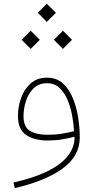

<svg xmlns="http://www.w3.org/2000/svg" viewBox="-20 -735 505 1013"><path d="M179.2 -667.5 227.1 -619.6 274.9 -667.5 227.1 -715.3ZM264.2 -524.9 312 -477.1 359.9 -524.9 312 -572.8ZM94.2 -524.9 142.1 -477.1 189.9 -524.9 142.1 -572.8ZM373.5 -10.3Q372.6 44.9 335.9 90.1Q299.3 135.3 228 169.7Q156.7 204.1 50.8 228L58.1 257.3Q216.3 221.2 308.6 155.5Q400.9 89.8 400.9 -9.8Q400.9 -58.6 392.6 -113.3Q384.3 -168 364.7 -216.3Q345.2 -264.6 311.8 -294.9Q278.3 -325.2 228 -325.2Q176.3 -325.2 142.1 -295.2Q107.9 -265.1 91.3 -218.5Q74.7 -171.9 74.7 -122.6Q74.7 -52.2 117.9 -22.9Q161.1 6.3 231.4 6.3Q272 6.3 306.9 0.5Q341.8 -5.4 371.1 -13.2ZM370.6 -43Q342.3 -35.6 307.1 -29.8Q272 -23.9 231.4 -23.9Q172.4 -23.9 138.2 -44.4Q104 -64.9 104 -122.6Q104 -162.6 117.2 -202.6Q130.4 -242.7 157.7 -269.3Q185.1 -295.9 228 -295.9Q267.6 -295.9 293.9 -271Q320.3 -246.1 336.7 -207Q353 -168 360.8 -124.3Q368.7 -80.6 370.6 -43Z"/></svg>

Font: Estedad-FD VF
Style: Regular
Weight: 100
Designer: Amin Abedi
Version: Version 7.3